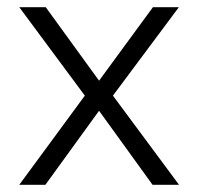

<svg xmlns="http://www.w3.org/2000/svg" viewBox="-20 -513 550 533"><path d="M215.5 -247.5 33.5 -493H107L255 -289L404.5 -493H476.5L293.5 -247.5L477 0H403.5L255 -205.5L106 0H33.5Z"/></svg>

Font: HK Grotesk Light
Style: Regular
Weight: 300
Designer: Alfredo Marco Pradil
Foundry: Hanken Design Co.
Version: Version 3.001